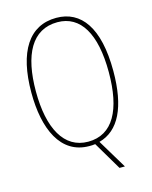

<svg xmlns="http://www.w3.org/2000/svg" viewBox="-130 -809 844 1064"><g transform="rotate(-15 292.0 -277.0)"><path d="M527 -358C527 -607 439 -724 297 -724C141 -724 57 -594 57 -359C57 -150 127 10 291 10C302 10 312 10 325 8L421 170H452L351 2C467 -29 527 -151 527 -358ZM83 -359C83 -568 150 -699 297 -699C429 -699 501 -579 501 -358C501 -143 434 -15 292 -15C154 -15 83 -146 83 -359Z"/></g></svg>

Font: Noto Sans Ethiopic Condensed Thin
Style: Regular
Weight: 100
Width: 3
Designer: Monotype Design Team
Foundry: Monotype Imaging Inc.
Version: Version 2.102